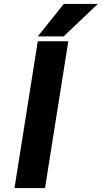

<svg xmlns="http://www.w3.org/2000/svg" viewBox="-20 -961 520 981"><path d="M173 -775H305L480 -941H306ZM54 0H210L329 -750H173Z"/></svg>

Font: Aerodynamic
Style: BdObl
Weight: 500
Designer: Google
Version: Version 2.000980; 2014